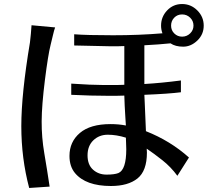

<svg xmlns="http://www.w3.org/2000/svg" viewBox="-20 -893 1040 954"><path d="M128.9 -682.6Q130.9 -701.2 133.3 -724.1Q135.7 -747.1 136.7 -767.6L253.9 -756.8Q249 -744.1 243.2 -718.8Q237.3 -693.4 231.4 -669.9Q218.8 -620.1 203.1 -495.1Q187.5 -370.1 187 -290.5Q186.5 -210.9 200.2 -130.9Q213.9 -50.8 226.6 34.2L125 41Q85.9 -106.4 85.9 -266.1Q85.9 -425.8 128.9 -682.6ZM325.2 -118.2Q325.2 -188.5 377 -232.4Q428.7 -276.4 529.3 -276.4Q569.3 -276.4 605.5 -269.5Q604.5 -280.3 603 -308.1Q601.6 -335.9 599.6 -367.2Q597.7 -398.4 597.7 -418Q579.1 -417 558.6 -417H515.6Q433.6 -417 334 -421.9V-477.5Q434.6 -470.7 490.2 -470.7H564.5Q582 -470.7 597.7 -471.7V-664.1Q582 -663.1 564.5 -663.1H527.3Q501 -663.1 348.6 -667V-722.7Q412.1 -717.8 541.5 -717.8Q670.9 -717.8 787.1 -727.5Q780.3 -746.1 780.3 -765.6Q780.3 -809.6 810.5 -841.3Q840.8 -873 884.8 -873Q928.7 -873 960.4 -841.3Q992.2 -809.6 992.2 -765.6Q992.2 -721.7 960.4 -691.4Q928.7 -661.1 890.1 -661.1Q851.6 -661.1 827.1 -677.7Q771.5 -671.9 697.3 -668V-475.6Q781.2 -480.5 878.9 -493.2V-434.6Q818.4 -426.8 697.3 -421.9Q698.2 -412.1 699.2 -381.3Q700.2 -350.6 702.1 -312.5Q704.1 -274.4 705.1 -241.2Q826.2 -193.4 918.9 -110.4L861.3 -19.5Q829.1 -63.5 787.1 -96.7Q745.1 -129.9 709 -154.3L710 -134.8Q710 -43.9 663.1 -6.3Q616.2 31.2 531.2 31.2Q406.2 31.2 352.5 -33.2Q325.2 -66.4 325.2 -118.2ZM568.4 -33.2Q607.4 -49.8 607.4 -151.4L606.4 -184.6L605.5 -209Q558.6 -223.6 515.6 -223.6Q472.7 -223.6 443.8 -195.8Q415 -168 415 -121.1Q415 -74.2 442.4 -49.8Q469.7 -25.4 509.3 -25.4Q548.8 -25.4 568.4 -33.2ZM830.1 -765.6Q830.1 -742.2 846.2 -726.6Q862.3 -710.9 884.8 -710.9Q908.2 -710.9 924.8 -727.1Q941.4 -743.2 941.4 -765.6Q941.4 -789.1 924.8 -805.2Q908.2 -821.3 884.8 -821.3Q861.3 -821.3 845.7 -805.2Q830.1 -789.1 830.1 -765.6Z"/></svg>

Font: GenEi LateMin v2
Style: Medium
Weight: 500
Designer: o_tamon (Modified)
Foundry: o_tamon / Adobe Systems Incorporated / FONT 910 / Philipp H. Poll
Version: Version 2.1;Original Version 1.004